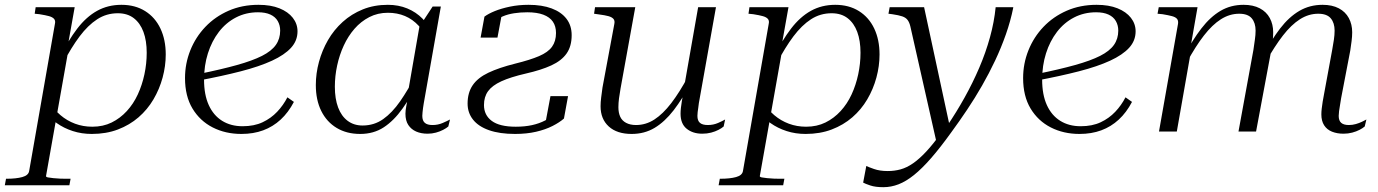

<svg xmlns="http://www.w3.org/2000/svg" viewBox="-79 -546 5722 797"><path d="M-59 223 -54 196H-52Q-12 196 13.5 189Q39 182 42 164L149 -447Q152 -460 145.5 -467.5Q139 -475 124.5 -479Q110 -483 85 -487L65 -489L69 -516H231L203 -359L208 -356L112 185Q112 189 120.5 190.5Q129 192 142.5 193.5Q156 195 170 195.5Q184 196 193 196H214L209 223ZM107 -83 127 -122Q145 -91 172 -68Q199 -45 232.5 -32.5Q266 -20 304 -20Q349 -20 384.5 -37.5Q420 -55 447.5 -85Q475 -115 493 -154Q511 -193 520.5 -237.5Q530 -282 530 -327Q530 -377 516.5 -413.5Q503 -450 476.5 -470.5Q450 -491 410 -491Q363 -491 324.5 -466Q286 -441 251.5 -395Q217 -349 183 -284L169 -307Q204 -378 241.5 -427Q279 -476 324 -501Q369 -526 425 -526Q482 -526 523.5 -500Q565 -474 587 -427.5Q609 -381 609 -320Q609 -272 596 -224Q583 -176 558 -133.5Q533 -91 496 -59Q459 -27 410.5 -8.5Q362 10 302 10Q260 10 223 -2Q186 -14 156.5 -35Q127 -56 107 -83Z M923 10Q857 10 804 -17Q751 -44 720 -95.5Q689 -147 689 -222Q689 -282 711 -337Q733 -392 773.5 -434.5Q814 -477 870 -501.5Q926 -526 994 -526Q1045 -526 1081 -511.5Q1117 -497 1136.5 -472Q1156 -447 1156 -416Q1156 -377 1129 -347.5Q1102 -318 1050 -294Q998 -270 920.5 -250Q843 -230 742 -211L747 -239Q840 -258 904.5 -276Q969 -294 1008.5 -314Q1048 -334 1066 -359.5Q1084 -385 1084 -419Q1084 -441 1074 -458.5Q1064 -476 1043.5 -485.5Q1023 -495 992 -495Q942 -495 900.5 -473.5Q859 -452 829.5 -413.5Q800 -375 784 -324.5Q768 -274 768 -215Q768 -153 787.5 -110Q807 -67 843 -44.5Q879 -22 928 -22Q976 -22 1011 -38.5Q1046 -55 1071.5 -82Q1097 -109 1114 -142L1141 -123Q1118 -79 1086 -49.5Q1054 -20 1013.5 -5Q973 10 923 10Z M1717 -402 1699 -372Q1684 -412 1659 -439Q1634 -466 1602 -479.5Q1570 -493 1531 -493Q1489 -493 1454 -475Q1419 -457 1392.5 -426.5Q1366 -396 1348 -357Q1330 -318 1320.5 -274Q1311 -230 1311 -186Q1311 -136 1324.5 -100Q1338 -64 1364 -44.5Q1390 -25 1426 -25Q1474 -25 1511.5 -51.5Q1549 -78 1582 -125.5Q1615 -173 1647 -235L1664 -215Q1628 -146 1592 -95.5Q1556 -45 1514 -17.5Q1472 10 1416 10Q1360 10 1318.5 -15Q1277 -40 1254.5 -85.5Q1232 -131 1232 -193Q1232 -241 1245 -289Q1258 -337 1282.5 -379.5Q1307 -422 1343.5 -455Q1380 -488 1427 -507Q1474 -526 1531 -526Q1575 -526 1611.5 -511Q1648 -496 1675 -468.5Q1702 -441 1717 -402ZM1751 -519 1680 -117Q1678 -107 1677 -97.5Q1676 -88 1675 -80Q1674 -72 1674 -65Q1674 -45 1684.5 -36Q1695 -27 1716 -27Q1739 -27 1758.5 -35.5Q1778 -44 1789 -50L1782 -21Q1774 -14 1760.5 -7Q1747 0 1730.5 4.5Q1714 9 1696 9Q1669 9 1648.5 0Q1628 -9 1616 -27Q1604 -45 1604 -74Q1604 -87 1607.5 -105.5Q1611 -124 1615 -144L1611 -142L1664 -447L1673 -452L1717 -519Z M1930 -110Q1930 -144 1947 -167.5Q1964 -191 2002 -208.5Q2040 -226 2105 -241Q2167 -255 2209.5 -274.5Q2252 -294 2273 -324Q2294 -354 2294 -400Q2294 -440 2272.5 -468Q2251 -496 2211 -511Q2171 -526 2115 -526Q2074 -526 2038 -518.5Q2002 -511 1975 -500Q1948 -489 1932 -477L1916 -390H1986L2003 -481Q1991 -481 1984 -477.5Q1977 -474 1974 -468.5Q1971 -463 1971 -456Q1987 -469 2008 -478Q2029 -487 2055 -491Q2081 -495 2110 -495Q2150 -495 2176.5 -485Q2203 -475 2216 -456Q2229 -437 2229 -409Q2229 -375 2212.5 -352Q2196 -329 2158.5 -313Q2121 -297 2060 -282Q1992 -265 1948 -244Q1904 -223 1883 -192Q1862 -161 1862 -116Q1862 -78 1884.5 -49.5Q1907 -21 1951 -5.5Q1995 10 2059 10Q2107 10 2146 1Q2185 -8 2214.5 -23Q2244 -38 2262 -54L2279 -147H2206L2185 -35Q2203 -46 2212.5 -52Q2222 -58 2225.5 -64Q2229 -70 2228 -78Q2209 -59 2184 -46Q2159 -33 2129 -26.5Q2099 -20 2062 -20Q1995 -20 1962.5 -44Q1930 -68 1930 -110Z M2497 -179Q2493 -157 2490.5 -137.5Q2488 -118 2488 -101Q2488 -78 2495.5 -61.5Q2503 -45 2520 -36Q2537 -27 2561 -27Q2602 -27 2637.5 -50Q2673 -73 2707.5 -118Q2742 -163 2778 -230L2792 -208Q2755 -137 2717.5 -88.5Q2680 -40 2638 -15Q2596 10 2543 10Q2482 10 2448 -21Q2414 -52 2414 -105Q2414 -122 2416.5 -141.5Q2419 -161 2422 -183L2471 -446Q2474 -460 2467.5 -467.5Q2461 -475 2446.5 -479Q2432 -483 2408 -486L2387 -489L2391 -516H2558ZM2822 -118Q2821 -108 2819.5 -98.5Q2818 -89 2817 -80.5Q2816 -72 2816 -65Q2816 -45 2826.5 -36Q2837 -27 2859 -27Q2882 -27 2901.5 -35.5Q2921 -44 2931 -50L2925 -21Q2917 -14 2903.5 -7Q2890 0 2873 4.5Q2856 9 2836 9Q2797 9 2771.5 -11.5Q2746 -32 2746 -74Q2746 -85 2747.5 -98.5Q2749 -112 2751.5 -127Q2754 -142 2757 -156V-163L2819 -516H2893Z M2904 223 2909 196H2911Q2951 196 2976.5 189Q3002 182 3005 164L3112 -447Q3115 -460 3108.5 -467.5Q3102 -475 3087.5 -479Q3073 -483 3048 -487L3028 -489L3032 -516H3194L3166 -359L3171 -356L3075 185Q3075 189 3083.5 190.5Q3092 192 3105.5 193.5Q3119 195 3133 195.5Q3147 196 3156 196H3177L3172 223ZM3070 -83 3090 -122Q3108 -91 3135 -68Q3162 -45 3195.5 -32.5Q3229 -20 3267 -20Q3312 -20 3347.5 -37.5Q3383 -55 3410.5 -85Q3438 -115 3456 -154Q3474 -193 3483.5 -237.5Q3493 -282 3493 -327Q3493 -377 3479.5 -413.5Q3466 -450 3439.5 -470.5Q3413 -491 3373 -491Q3326 -491 3287.5 -466Q3249 -441 3214.5 -395Q3180 -349 3146 -284L3132 -307Q3167 -378 3204.5 -427Q3242 -476 3287 -501Q3332 -526 3388 -526Q3445 -526 3486.5 -500Q3528 -474 3550 -427.5Q3572 -381 3572 -320Q3572 -272 3559 -224Q3546 -176 3521 -133.5Q3496 -91 3459 -59Q3422 -27 3373.5 -8.5Q3325 10 3265 10Q3223 10 3186 -2Q3149 -14 3119.5 -35Q3090 -56 3070 -83Z M3809 47 3839 14 3864 -19 3757 -516H3614L3609 -489L3625 -487Q3652 -483 3666.5 -478Q3681 -473 3688.5 -463Q3696 -453 3700 -436ZM3853 -24 3828 6Q3794 53 3765.5 83.5Q3737 114 3711 132Q3685 150 3659.5 157Q3634 164 3606 164Q3573 164 3549 155.5Q3525 147 3517 143L3504 212Q3513 217 3534 224Q3555 231 3588 231Q3620 231 3651 219Q3682 207 3715 180.5Q3748 154 3786 110.5Q3824 67 3870 3Q3903 -42 3935.5 -90.5Q3968 -139 3997.5 -190.5Q4027 -242 4052 -295Q4077 -348 4096.5 -403.5Q4116 -459 4127 -514V-516H4054Q4048 -455 4030.5 -391.5Q4013 -328 3986 -265Q3959 -202 3925 -141Q3891 -80 3853 -24Z M4402 10Q4336 10 4283 -17Q4230 -44 4199 -95.5Q4168 -147 4168 -222Q4168 -282 4190 -337Q4212 -392 4252.5 -434.5Q4293 -477 4349 -501.5Q4405 -526 4473 -526Q4524 -526 4560 -511.5Q4596 -497 4615.5 -472Q4635 -447 4635 -416Q4635 -377 4608 -347.5Q4581 -318 4529 -294Q4477 -270 4399.5 -250Q4322 -230 4221 -211L4226 -239Q4319 -258 4383.5 -276Q4448 -294 4487.5 -314Q4527 -334 4545 -359.5Q4563 -385 4563 -419Q4563 -441 4553 -458.5Q4543 -476 4522.5 -485.5Q4502 -495 4471 -495Q4421 -495 4379.5 -473.5Q4338 -452 4308.5 -413.5Q4279 -375 4263 -324.5Q4247 -274 4247 -215Q4247 -153 4266.5 -110Q4286 -67 4322 -44.5Q4358 -22 4407 -22Q4455 -22 4490 -38.5Q4525 -55 4550.5 -82Q4576 -109 4593 -142L4620 -123Q4597 -79 4565 -49.5Q4533 -20 4492.5 -5Q4452 10 4402 10Z M4732 0H4806L4867 -347L4864 -356L4892 -516H4731L4726 -489L4747 -487Q4771 -483 4786 -479Q4801 -475 4807 -467.5Q4813 -460 4811 -447ZM5488 -138 5526 -336Q5529 -356 5531.5 -375.5Q5534 -395 5534 -412Q5534 -445 5520 -471Q5506 -497 5478.5 -511.5Q5451 -526 5411 -526Q5358 -526 5315 -501Q5272 -476 5235 -428Q5198 -380 5161 -310L5175 -288Q5212 -354 5246.5 -398.5Q5281 -443 5317 -466Q5353 -489 5393 -489Q5429 -489 5445 -470Q5461 -451 5461 -419Q5461 -401 5458 -381Q5455 -361 5451 -339L5418 -160Q5414 -140 5411.5 -124Q5409 -108 5407.5 -95Q5406 -82 5406 -71Q5406 -44 5417.5 -26Q5429 -8 5450 0.5Q5471 9 5498 9Q5517 9 5534 4.5Q5551 0 5564.5 -7Q5578 -14 5586 -21L5593 -50Q5586 -46 5574.5 -40.5Q5563 -35 5549 -31Q5535 -27 5520 -27Q5499 -27 5488.5 -36Q5478 -45 5478 -65Q5478 -73 5479.5 -84.5Q5481 -96 5483.5 -110Q5486 -124 5488 -138ZM5062 0H5135L5198 -337Q5200 -346 5201.5 -356Q5203 -366 5204 -375.5Q5205 -385 5205.5 -394Q5206 -403 5206 -412Q5206 -445 5192 -471Q5178 -497 5150.5 -511.5Q5123 -526 5083 -526Q5030 -526 4987.5 -501Q4945 -476 4908 -428Q4871 -380 4834 -310L4848 -288Q4884 -354 4918.5 -398.5Q4953 -443 4989 -466Q5025 -489 5065 -489Q5101 -489 5117 -470Q5133 -451 5133 -419Q5133 -401 5130 -381Q5127 -361 5124 -339Z"/></svg>

Font: Roboto Serif 120pt Expanded Light
Style: Italic
Weight: 300
Width: 7
Italic angle: -10°
Designer: Greg Gazdowicz
Foundry: Commercial Type
Version: Version 1.008